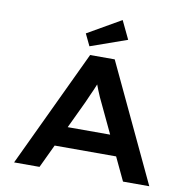

<svg xmlns="http://www.w3.org/2000/svg" viewBox="-97 -1033 1125 1130"><g transform="rotate(10 465.0 -468.0)"><path d="M61 0 392 -700H539L869 0H712L511 -425Q501 -445 492 -465Q483 -485 475 -505.5Q467 -526 459.5 -546Q452 -566 446 -587H480Q474 -565 466 -544Q458 -523 449 -503Q440 -483 431 -463Q422 -443 413 -422L213 0ZM212 -139 263 -259H662L689 -139ZM379 -750 345 -821 545 -936 597 -827Z"/></g></svg>

Font: Lexend Tera SemiBold
Style: Regular
Weight: 600
Version: Version 1.007